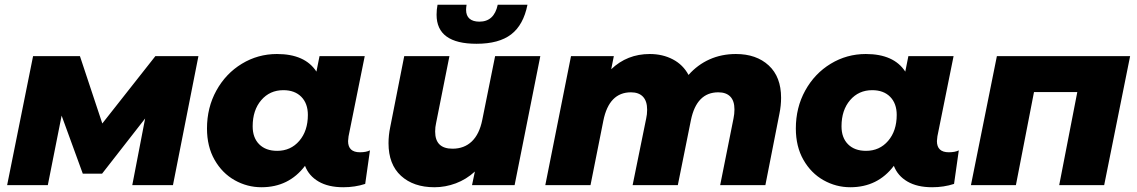

<svg xmlns="http://www.w3.org/2000/svg" viewBox="-20 -778 4780 807"><path d="M814 -542 707 0H536L590 -280L409 -48H328L239 -292L181 0H10L119 -542H316L410 -259L633 -542Z M1535 -146 1515 -5Q1472 9 1423 9Q1360 9 1319 -15Q1278 -39 1262 -81Q1194 9 1079 9Q1019 9 966.5 -20.5Q914 -50 882 -106Q850 -162 850 -238Q850 -326 889.5 -397.5Q929 -469 996.5 -510Q1064 -551 1144 -551Q1262 -551 1310 -477L1323 -542H1513L1445 -205Q1443 -191 1443 -185Q1443 -138 1493 -138Q1519 -138 1535 -146ZM1274 -295Q1274 -343 1246.5 -371Q1219 -399 1171 -399Q1114 -399 1078 -357Q1042 -315 1042 -247Q1042 -199 1069.5 -171.5Q1097 -144 1145 -144Q1202 -144 1238 -186Q1274 -228 1274 -295Z M2251 -542 2143 0H1964L1976 -57Q1940 -24 1896 -7.5Q1852 9 1806 9Q1718 9 1665.5 -39Q1613 -87 1613 -176Q1613 -209 1620 -243L1679 -542H1869L1813 -261Q1809 -244 1809 -225Q1809 -153 1882 -153Q1931 -153 1963 -183.5Q1995 -214 2007 -274L2061 -542ZM1815 -716Q1815 -738 1819 -758H1941Q1939 -744 1939 -737Q1939 -712 1953.5 -699.5Q1968 -687 1995 -687Q2057 -687 2072 -758H2197Q2180 -673 2128.5 -633.5Q2077 -594 1983 -594Q1815 -594 1815 -716Z M3263 -367Q3263 -334 3256 -300L3197 0H3007L3063 -280Q3067 -299 3067 -318Q3067 -354 3049.5 -372Q3032 -390 2999 -390Q2908 -390 2884 -273L2829 0H2639L2696 -280Q2700 -297 2700 -317Q2700 -353 2682.5 -371.5Q2665 -390 2632 -390Q2540 -390 2516 -271L2462 0H2272L2380 -542H2560L2549 -487Q2616 -551 2711 -551Q2765 -551 2808 -528.5Q2851 -506 2874 -463Q2912 -506 2962.5 -528.5Q3013 -551 3073 -551Q3159 -551 3211 -503Q3263 -455 3263 -367Z M4010 -146 3990 -5Q3947 9 3898 9Q3835 9 3794 -15Q3753 -39 3737 -81Q3669 9 3554 9Q3494 9 3441.5 -20.5Q3389 -50 3357 -106Q3325 -162 3325 -238Q3325 -326 3364.5 -397.5Q3404 -469 3471.5 -510Q3539 -551 3619 -551Q3737 -551 3785 -477L3798 -542H3988L3920 -205Q3918 -191 3918 -185Q3918 -138 3968 -138Q3994 -138 4010 -146ZM3749 -295Q3749 -343 3721.5 -371Q3694 -399 3646 -399Q3589 -399 3553 -357Q3517 -315 3517 -247Q3517 -199 3544.5 -171.5Q3572 -144 3620 -144Q3677 -144 3713 -186Q3749 -228 3749 -295Z M4730 -542 4621 0H4432L4508 -391H4326L4250 0H4061L4170 -542Z"/></svg>

Font: Montserrat Alternates ExtraBold
Style: Italic
Weight: 800
Italic angle: -11.3°
Designer: Julieta Ulanovsky
Foundry: Julieta Ulanovsky
Version: Version 7.200